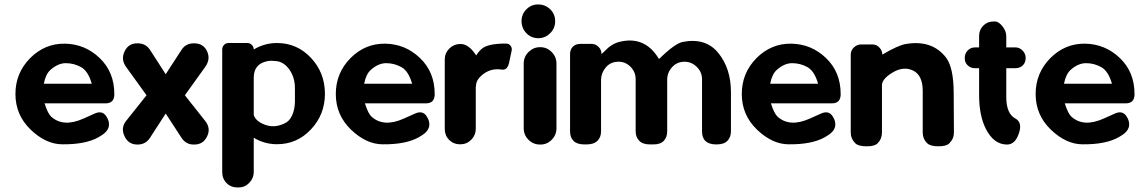

<svg xmlns="http://www.w3.org/2000/svg" viewBox="-20 -641 5078 856"><path d="M273.4 -359.4Q238.8 -359.4 205.1 -329.6Q183.6 -310.5 175.3 -267.6Q175.3 -267.6 389.2 -267.6Q373 -324.2 341.3 -341.8Q309.6 -359.4 273.4 -359.4ZM489.7 -221.7Q489.7 -221.7 489.7 -221.2Q489.7 -180.2 450.7 -180.2Q450.7 -180.2 178.7 -180.2Q192.9 -135.7 207.5 -121.6Q261.7 -71.8 352.1 -112.3Q352.1 -112.3 402.3 -134.8Q435.1 -149.4 452.6 -124.5Q470.2 -99.6 464.4 -73.2Q464.4 -73.2 463.4 -72.8Q458.5 -50.8 418.5 -28.8Q360.4 3.4 258.3 2.4Q185.1 2.4 116.7 -63Q48.8 -128.4 48.8 -221.9Q48.8 -315.4 114.3 -381.8Q180.2 -447.8 269.5 -446.3Q358.9 -444.8 424.3 -382.3Q489.7 -319.8 489.7 -221.7Z M843.3 -447.8Q843.3 -447.8 845.2 -447.8Q887.2 -447.8 903.3 -412.1Q919.4 -376.5 895 -342.8Q895 -342.8 804.2 -216.3L895 -101.6Q920.9 -68.8 903.3 -32.7Q885.7 3.9 845.2 3.4Q845.2 3.4 843.3 3.4Q808.6 3.4 789.1 -26.9Q789.1 -26.9 718.8 -134.8L648.9 -26.9Q629.4 3.4 593.8 3.4Q593.8 3.4 592.8 3.4Q552.2 3.4 535.2 -33.7Q517.6 -70.8 542 -101.6Q542 -101.6 633.3 -216.3L542 -342.8Q518.1 -376 535.6 -412.1Q552.7 -448.2 592.8 -447.8Q592.8 -447.8 593.8 -447.8Q629.9 -447.8 648.9 -418.5Q648.9 -418.5 718.8 -310.1L789.1 -418.5Q808.1 -447.8 843.3 -447.8Z M1294.9 -189Q1294.9 -189 1294.9 -247.6Q1294.9 -297.4 1268.3 -333.3Q1241.7 -369.1 1203.1 -369.1Q1180.7 -372.6 1157.7 -364.3Q1111.3 -349.1 1111.3 -293.9Q1111.3 -293.9 1111.3 -128.4Q1120.1 -100.1 1162.1 -84.5Q1204.1 -69.3 1248.5 -90.8Q1270 -99.6 1282.7 -127.4Q1294.9 -155.3 1294.9 -189ZM1214.8 2Q1159.2 2 1111.3 -26.9Q1111.3 -26.9 1111.3 125.5Q1111.3 153.8 1090.3 175.3Q1070.3 195.3 1042 194.8Q1042 194.8 1040 194.8Q1009.3 194.8 990.2 175.3Q970.7 155.8 970.7 125.5Q970.7 125.5 970.7 -420.4Q970.7 -431.6 978.5 -440.4Q986.3 -449.2 999 -449.2Q999 -449.2 1083 -449.2Q1095.2 -449.2 1103.5 -439.9Q1111.8 -430.7 1111.3 -420.4Q1159.2 -449.2 1214.8 -449.2Q1304.2 -449.2 1366.2 -383.3Q1428.2 -317.4 1428.7 -223.6Q1428.7 -129.9 1366.2 -64Q1304.2 2 1214.8 2Z M1701.7 -359.4Q1667 -359.4 1633.3 -329.6Q1611.8 -310.5 1603.5 -267.6Q1603.5 -267.6 1817.4 -267.6Q1801.3 -324.2 1769.5 -341.8Q1737.8 -359.4 1701.7 -359.4ZM1918 -221.7Q1918 -221.7 1918 -221.2Q1918 -180.2 1878.9 -180.2Q1878.9 -180.2 1606.9 -180.2Q1621.1 -135.7 1635.7 -121.6Q1689.9 -71.8 1780.3 -112.3Q1780.3 -112.3 1830.6 -134.8Q1863.3 -149.4 1880.9 -124.5Q1898.4 -99.6 1892.6 -73.2Q1892.6 -73.2 1891.6 -72.8Q1886.7 -50.8 1846.7 -28.8Q1788.6 3.4 1686.5 2.4Q1613.3 2.4 1544.9 -63Q1477.1 -128.4 1477.1 -221.9Q1477.1 -315.4 1542.5 -381.8Q1608.4 -447.8 1697.8 -446.3Q1787.1 -444.8 1852.5 -382.3Q1918 -319.8 1918 -221.7Z M2132.3 -426.8Q2160.6 -446.8 2235.4 -446.8Q2249 -446.8 2256.3 -437Q2263.7 -427.2 2261.2 -415.5Q2261.2 -415.5 2251.5 -370.1Q2244.6 -326.7 2217.8 -330.6Q2172.9 -337.9 2137.7 -313Q2102.5 -288.1 2102.1 -257.8Q2102.1 -254.9 2101.6 -254.9Q2101.1 -254.9 2101.1 -254.9Q2101.1 -254.9 2101.1 -65.9Q2101.1 -38.6 2081.1 -18.1Q2061 2.4 2032.2 2.4Q2032.2 2.4 2030.8 2.4Q2002.4 2.4 1982.4 -17.1Q1962.9 -37.1 1962.9 -65.9Q1962.9 -65.9 1962.9 -376Q1962.9 -404.3 1983.4 -424.8Q2003.9 -444.8 2031.7 -444.8Q2031.7 -444.8 2034.2 -444.8Q2069.8 -444.8 2103 -394Q2118.2 -417 2132.3 -426.8Z M2387.7 3.4Q2357.4 3.4 2336.2 -17.8Q2314.9 -39.1 2314.9 -69.3V-357.4Q2314.9 -387.7 2336.4 -409.2Q2358.4 -430.7 2387.7 -430.7H2388.7Q2418 -430.7 2439.5 -409.2Q2460.9 -387.7 2460.9 -357.4V-69.3Q2460.9 -39.1 2439.5 -17.6Q2418 3.9 2388.7 3.4ZM2455.1 -546.4Q2455.1 -514.6 2432.6 -492.7Q2410.6 -470.7 2379.9 -470.7Q2348.6 -470.7 2327.1 -492.7Q2305.7 -514.6 2305.2 -546.4Q2305.2 -578.1 2327.1 -599.6Q2348.6 -621.6 2379.9 -621.1Q2410.2 -621.1 2432.6 -600.1Q2455.1 -578.6 2455.1 -546.4Z M3238.8 -230.5Q3238.8 -230.5 3238.8 -55.2Q3238.8 -29.8 3223.1 -13.2Q3207.5 2.9 3174.8 2.9Q3174.8 2.9 3173.8 2.9Q3109.9 2.9 3109.9 -55.2Q3109.9 -55.2 3109.9 -288.1Q3109.9 -320.3 3085.4 -343.8Q3061.5 -366.7 3029.3 -365.7Q2997.1 -364.7 2976.1 -341.3Q2954.6 -317.4 2954.6 -285.6Q2954.6 -285.6 2954.6 -55.2Q2954.6 -29.8 2939.5 -13.2Q2924.3 3.4 2890.6 2.9Q2890.6 2.9 2877.9 2.9Q2845.2 2.9 2829.6 -13.7Q2814 -30.3 2814 -55.2Q2814 -55.2 2814 -288.1Q2814 -320.3 2790.5 -343.8Q2767.1 -367.2 2734.4 -365.7Q2701.2 -364.7 2680.7 -340.3Q2660.2 -315.4 2659.7 -285.6Q2659.7 -285.6 2659.7 -55.2Q2659.7 -29.3 2643.6 -13.2Q2627.4 2.9 2594.7 2.9Q2594.7 2.9 2585.4 2.9Q2552.7 2.9 2537.1 -12.7Q2521.5 -28.3 2521.5 -55.2Q2521.5 -55.2 2521.5 -400.4Q2521.5 -419.9 2533.7 -432.6Q2545.9 -444.8 2565.9 -445.3Q2565.9 -445.3 2617.7 -445.3Q2635.3 -445.3 2648.4 -432.1Q2661.6 -419.4 2661.6 -400.4Q2667 -403.8 2675.8 -413.1Q2706.1 -445.3 2740.7 -454.1Q2854.5 -482.9 2917 -379.4Q2917 -379.4 2919.9 -379.4Q2988.3 -446.8 3023.9 -454.1Q3126 -474.1 3182.6 -404.8Q3238.8 -335.4 3238.8 -230.5Z M3511.7 -359.4Q3477.1 -359.4 3443.4 -329.6Q3421.9 -310.5 3413.6 -267.6Q3413.6 -267.6 3627.4 -267.6Q3611.3 -324.2 3579.6 -341.8Q3547.9 -359.4 3511.7 -359.4ZM3728 -221.7Q3728 -221.7 3728 -221.2Q3728 -180.2 3689 -180.2Q3689 -180.2 3417 -180.2Q3431.2 -135.7 3445.8 -121.6Q3500 -71.8 3590.3 -112.3Q3590.3 -112.3 3640.6 -134.8Q3673.3 -149.4 3690.9 -124.5Q3708.5 -99.6 3702.6 -73.2Q3702.6 -73.2 3701.7 -72.8Q3696.8 -50.8 3656.7 -28.8Q3598.6 3.4 3496.6 2.4Q3423.3 2.4 3355 -63Q3287.1 -128.4 3287.1 -221.9Q3287.1 -315.4 3352.5 -381.8Q3418.5 -447.8 3507.8 -446.3Q3597.2 -444.8 3662.6 -382.3Q3728 -319.8 3728 -221.7Z M4231.9 -227.1Q4231.9 -227.1 4232.9 -50.3Q4232.9 -22.5 4212.4 -2Q4198.2 11.7 4163.1 11.2Q4163.1 11.2 4162.6 11.2Q4127.9 11.2 4114.3 -2Q4093.8 -21.5 4093.8 -50.3Q4093.8 -50.3 4093.8 -235.4Q4093.8 -305.2 4051.3 -326.2Q4008.3 -347.2 3959 -317.4Q3909.7 -287.6 3912.1 -257.8Q3912.1 -257.8 3912.1 -50.3Q3912.1 -21.5 3892.6 -2Q3878.9 11.7 3844.2 11.2Q3844.2 11.2 3841.8 11.2Q3807.1 11.2 3793.5 -2Q3772.9 -22.5 3772.9 -50.3Q3772.9 -50.3 3772.9 -397.5Q3772.9 -416.5 3787.1 -429.7Q3801.3 -442.9 3818.4 -442.9Q3818.4 -442.9 3869.1 -442.9Q3888.2 -442.9 3900.9 -428.7Q3913.6 -415 3913.6 -398.4Q3913.6 -398.4 3913.6 -397.5Q3983.9 -439 4018.1 -444.8Q4135.3 -464.8 4197.8 -384.3Q4231.4 -339.8 4231.9 -227.1Z M4466.3 -208.5Q4466.3 -133.8 4507.3 -112.3Q4539.1 -94.7 4522.5 -46.4Q4505.9 3.4 4469.7 3.4Q4411.1 3.4 4375.5 -65.9Q4345.2 -125.5 4345.2 -217.3Q4345.2 -217.3 4345.2 -336.9H4327.6Q4307.6 -336.9 4294.4 -349.6Q4280.8 -361.8 4281.2 -382.3Q4281.2 -382.3 4281.2 -383.3Q4281.2 -402.3 4294.4 -416Q4307.6 -429.7 4327.6 -429.7Q4327.6 -429.7 4345.2 -429.7V-479.5Q4345.2 -513.7 4372.1 -533.7Q4386.7 -545.4 4413.6 -545.4Q4413.6 -545.4 4415.5 -545.4Q4432.1 -545.4 4449.2 -523.9Q4466.3 -502.4 4466.3 -479.5Q4466.3 -479.5 4466.3 -429.7H4507.3Q4525.4 -429.7 4539.1 -415.5Q4552.7 -401.4 4552.7 -383.3Q4552.7 -383.3 4552.7 -382.3Q4552.7 -361.3 4539.6 -349.1Q4526.4 -336.9 4507.3 -336.9Q4507.3 -336.9 4466.3 -336.9Z M4821.8 -359.4Q4787.1 -359.4 4753.4 -329.6Q4731.9 -310.5 4723.6 -267.6Q4723.6 -267.6 4937.5 -267.6Q4921.4 -324.2 4889.6 -341.8Q4857.9 -359.4 4821.8 -359.4ZM5038.1 -221.7Q5038.1 -221.7 5038.1 -221.2Q5038.1 -180.2 4999 -180.2Q4999 -180.2 4727.1 -180.2Q4741.2 -135.7 4755.9 -121.6Q4810.1 -71.8 4900.4 -112.3Q4900.4 -112.3 4950.7 -134.8Q4983.4 -149.4 5001 -124.5Q5018.6 -99.6 5012.7 -73.2Q5012.7 -73.2 5011.7 -72.8Q5006.8 -50.8 4966.8 -28.8Q4908.7 3.4 4806.6 2.4Q4733.4 2.4 4665 -63Q4597.2 -128.4 4597.2 -221.9Q4597.2 -315.4 4662.6 -381.8Q4728.5 -447.8 4817.9 -446.3Q4907.2 -444.8 4972.7 -382.3Q5038.1 -319.8 5038.1 -221.7Z"/></svg>

Font: Dyuthi
Style: Regular
Weight: 400
Designer: Hiran Venugopalan, Hussain K H and Suresh P for Sawthanthra Malayalam Computing (SMC)
Version: Version 3.0.0+20221109